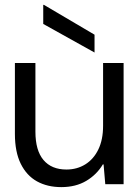

<svg xmlns="http://www.w3.org/2000/svg" viewBox="-20 -754 573 786"><path d="M231 12Q174 12 131.5 -11.5Q89 -35 65 -83.5Q41 -132 41 -206V-496H125V-215Q125 -138 158 -99Q191 -60 252 -60Q295 -60 329 -81Q363 -102 382.5 -142Q402 -182 402 -239V-496H486V0H411L404 -81H401Q376 -39 333 -13.5Q290 12 231 12ZM367 -539 157 -656V-734H160L367 -612Z"/></svg>

Font: DM Sans 36pt
Style: Regular
Weight: 400
Designer: Colophon Foundry, Jonny Pinhorn
Foundry: Colophon Foundry
Version: Version 4.004;gftools[0.9.30]